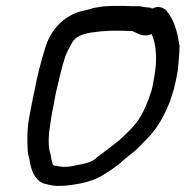

<svg xmlns="http://www.w3.org/2000/svg" viewBox="-20 -636 628 650"><path d="M79 -239C71 -195 72 -158 74 -124V-123C75 -112 78 -103 80 -95C85 -63 94 -31 125 -16C130 -13 133 -14 134 -14V-13H135C151 -9 167 -5 189 -7H197C236 -11 268 -16 303 -30C333 -43 364 -66 389 -85V-86L403 -98C416 -109 424 -115 438 -126V-127H439C456 -143 474 -163 489 -178L502 -194C524 -223 541 -256 556 -294V-295C561 -311 565 -323 569 -335L571 -345C573 -352 575 -362 577 -371L582 -398C584 -419 588 -463 588 -483V-484H587C580 -530 570 -568 544 -599V-600C533 -610 517 -618 496 -607C496 -607 491 -608 490 -610H488C482 -610 460 -613 452 -615H425C417 -615 407 -616 395 -616H374C363 -616 354 -616 343 -615C327 -615 311 -611 297 -609H295L294 -608C282 -604 269 -601 255 -598H254C194 -581 150 -534 132 -470C121 -435 105 -376 98 -334C94 -318 91 -301 88 -287ZM151 -221C154 -236 155 -252 159 -267L169 -321C177 -355 190 -412 200 -442C207 -462 215 -475 225 -493C242 -520 275 -525 322 -530C328 -530 336 -531 342 -531H344C349 -532 353 -532 359 -532H378C391 -532 403 -532 412 -531H428C441 -526 466 -507 493 -521L499 -506C509 -474 512 -431 503 -380L497 -346C496 -342 495 -339 494 -333C482 -293 467 -258 448 -229C436 -213 425 -200 410 -186L385 -162C361 -143 332 -121 305 -101V-100C292 -89 277 -84 255 -80C231 -75 219 -71 193 -71C186 -72 177 -73 169 -75H167C165 -75 161 -76 159 -78V-79C155 -90 153 -102 151 -114V-115C144 -132 144 -160 146 -186C148 -196 149 -209 151 -221Z"/></svg>

Font: Scribbler
Style: ExBdIta
Weight: 800
Designer: Mew Too
Foundry: Cannot Into Space Fonts
Version: Version 1.001